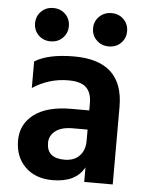

<svg xmlns="http://www.w3.org/2000/svg" viewBox="-52 -751 611 798"><g transform="rotate(5 253.5 -352.5)"><path d="M138.5 -709Q169 -709 189 -689Q209 -669 209 -639.5Q209 -610 189 -590Q169 -570 138.5 -570Q108 -570 88 -590Q68 -610 68 -639.5Q68 -669 88 -689Q108 -709 138.5 -709ZM381.5 -709Q412 -709 432 -689Q452 -669 452 -639.5Q452 -610 432 -590Q412 -570 381.5 -570Q351 -570 330.5 -590Q310 -610 310 -639.5Q310 -669 330.5 -689Q351 -709 381.5 -709ZM197 4Q125 4 82.5 -38Q40 -80 40 -148Q40 -216 94 -257Q148 -298 250 -298H324V-329Q324 -371 302 -393Q280 -415 227 -415Q146 -415 78 -370V-481Q135 -516 242 -516Q448 -516 448 -324V0H329V-61Q294 4 197 4ZM239 -85Q279 -85 301.5 -108.5Q324 -132 324 -170V-218H262Q215 -218 190 -198.5Q165 -179 165 -149Q165 -85 239 -85Z"/></g></svg>

Font: Hind Mysuru SemiBold
Style: Regular
Weight: 600
Designer: Manushi Parikh, Hitesh Malaviya
Foundry: Indian Type Foundry
Version: Version 0.703;PS 1.0;hotconv 1.0.86;makeotf.lib2.5.63406